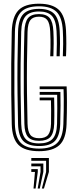

<svg xmlns="http://www.w3.org/2000/svg" viewBox="-20 -828 425 1061"><path d="M196 7.5Q117.5 7.5 82.2 -27.1Q47 -61.8 45 -141.8Q43 -223.8 42.2 -306.2Q41.5 -388.8 42.1 -475Q42.8 -561.2 45 -654.5Q47.5 -735 82 -771.2Q116.5 -807.5 195.5 -807.5Q269.2 -807.5 304.9 -773.9Q340.5 -740.2 344.8 -659.2Q346.5 -623.5 346.5 -588.4Q346.5 -553.2 344.8 -517.2H327.2Q328.8 -549 329 -584.2Q329.2 -619.5 327.2 -658.2Q323.5 -731.8 292.5 -762.5Q261.5 -793.2 195.5 -793.2Q125 -793.2 94.9 -760.2Q64.8 -727.2 62.5 -654Q60.5 -566.5 59.6 -482.5Q58.8 -398.5 59.5 -314.4Q60.2 -230.2 62.2 -142Q64.5 -67.8 96.2 -37.2Q128 -6.8 196 -6.8Q264.5 -6.8 296 -37.8Q327.5 -68.8 330.2 -142.2Q331.8 -182.2 332.1 -217Q332.5 -251.8 332.4 -281.4Q332.2 -311 331.2 -335H199.2V-350.5H348.2Q349.8 -312.2 349.9 -261.4Q350 -210.5 347.8 -141.2Q344.8 -59.5 308.1 -26Q271.5 7.5 196 7.5ZM196 -21Q135.5 -21 108.5 -48.9Q81.5 -76.8 79.8 -142.2Q77.8 -230 76.8 -312Q75.8 -394 76.6 -477.5Q77.5 -561 79.8 -653.5Q81.8 -722 109.1 -750.5Q136.5 -779 195.5 -779Q253.8 -779 280.1 -750.9Q306.5 -722.8 309.8 -657.2Q311.8 -619.2 311.6 -586.1Q311.5 -553 310 -517.2H292.5Q294 -551.8 294.1 -585.5Q294.2 -619.2 292.5 -656Q289.5 -715.8 266.8 -740.1Q244 -764.5 195.5 -764.5Q145.8 -764.5 122.4 -739.4Q99 -714.2 97.2 -652.8Q94.8 -560.2 94 -476.5Q93.2 -392.8 94.1 -311.1Q95 -229.5 97.2 -142.8Q99 -85 121.6 -60.2Q144.2 -35.5 196 -35.5Q246.2 -35.5 269.9 -59.9Q293.5 -84.2 295.2 -143.5Q296.5 -185 296.5 -229.8Q296.5 -274.5 295.8 -304.2H199.2V-319.8H313.8Q314.8 -287.5 314.6 -245.1Q314.5 -202.8 312.8 -142.8Q310.5 -77.8 283.9 -49.4Q257.2 -21 196 -21ZM196 -49.8Q152.8 -49.8 134.4 -71.5Q116 -93.2 114.8 -143.5Q112.5 -230.5 111.6 -312.2Q110.8 -394 111.5 -477.4Q112.2 -560.8 114.8 -652.5Q116.5 -705.5 134.9 -727.9Q153.2 -750.2 195.5 -750.2Q235.8 -750.2 254.1 -728.8Q272.5 -707.2 275 -655.2Q276.8 -619.5 276.6 -586.9Q276.5 -554.2 275 -517.2H257.5Q258.8 -542.5 259.1 -564.6Q259.5 -586.8 259.1 -608.5Q258.8 -630.2 257.5 -654Q255.2 -699.5 241.1 -717.6Q227 -735.8 195.5 -735.8Q162.5 -735.8 148 -717.1Q133.5 -698.5 132.2 -652Q129.8 -561.5 129 -479.2Q128.2 -397 129.1 -315.2Q130 -233.5 132.2 -144Q133.5 -100.5 147.8 -82.4Q162 -64.2 196 -64.2Q230.5 -64.2 245.5 -82.2Q260.5 -100.2 262 -145Q263 -181.8 262.5 -216.9Q262 -252 261.5 -273.5H199.2V-289H279.2Q279.8 -265.8 280.2 -228.1Q280.8 -190.5 279.5 -144.2Q277.8 -92.8 258.5 -71.2Q239.2 -49.8 196 -49.8ZM211.2 213.8 234.8 122V60.5H153V45H250.2V122L222.8 213.8ZM165.2 213.8 173.2 122H153V106.5H188.8V122L176.8 213.8ZM188.2 213.8 204 122V91.2H153V75.8H219.5V122L199.8 213.8Z"/></svg>

Font: Big Shoulders Inline Display Thin SemiBold
Style: Regular
Weight: 600
Version: Version 2.002